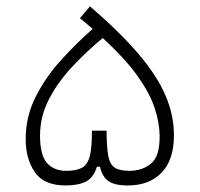

<svg xmlns="http://www.w3.org/2000/svg" viewBox="-20 -580 626 602"><path d="M186 1.5Q117.7 1.5 89.1 -40.3Q60.5 -82 60.5 -144Q60.5 -214.8 92 -276.9Q123.5 -338.9 171.9 -392.1Q220.2 -445.3 270.5 -489.3Q251.5 -505.9 230.5 -522.9L262.2 -560.1Q357.4 -478 415.3 -409.7Q473.1 -341.3 499.3 -279.8Q525.4 -218.3 525.4 -156.2Q525.4 -78.6 486.6 -38.6Q447.8 1.5 380.9 1.5Q338.4 1.5 319.3 -12.7Q300.3 -26.9 293.5 -57.1H283.7Q273.4 -22.9 249.3 -10.7Q225.1 1.5 186 1.5ZM302.2 -460.9Q254.4 -421.4 209 -373.5Q163.6 -325.7 134.5 -270.8Q105.5 -215.8 105.5 -154.8Q105.5 -93.8 127.2 -69.1Q148.9 -44.4 188 -44.4Q219.7 -44.4 237.3 -54.2Q254.9 -64 261.7 -91.1Q268.6 -118.2 268.1 -170.4H314Q314.5 -119.1 319.3 -92Q324.2 -64.9 339.4 -54.7Q354.5 -44.4 385.7 -44.4Q426.3 -44.4 453.9 -67.4Q481.4 -90.3 480.5 -154.8Q480 -195.3 465.1 -241Q450.2 -286.6 411.9 -340.8Q373.5 -395 302.2 -460.9Z"/></svg>

Font: Cascadia Code NF ExtraLight
Style: Regular
Weight: 200
Monospace: yes
Designer: Aaron Bell
Foundry: Saja Typeworks
Version: Version 2404.023; ttfautohint (v1.8.4)